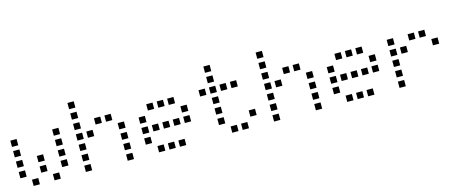

<svg xmlns="http://www.w3.org/2000/svg" viewBox="-38 -1237 4277 1774"><g transform="rotate(-15 2100.0 -350.0)"><path d="M21 -480Q20 -480 20 -480Q20 -480 20 -479V-421Q20 -420 20 -420Q20 -420 21 -420H79Q80 -420 80 -420Q80 -420 80 -421V-479Q80 -480 80 -480Q80 -480 79 -480ZM421 -480Q420 -480 420 -480Q420 -480 420 -479V-421Q420 -420 420 -420Q420 -420 421 -420H479Q480 -420 480 -420Q480 -420 480 -421V-479Q480 -480 480 -480Q480 -480 479 -480ZM21 -380Q20 -380 20 -380Q20 -380 20 -379V-321Q20 -320 20 -320Q20 -320 21 -320H79Q80 -320 80 -320Q80 -320 80 -321V-379Q80 -380 80 -380Q80 -380 79 -380ZM421 -380Q420 -380 420 -380Q420 -380 420 -379V-321Q420 -320 420 -320Q420 -320 421 -320H479Q480 -320 480 -320Q480 -320 480 -321V-379Q480 -380 480 -380Q480 -380 479 -380ZM21 -280Q20 -280 20 -280Q20 -280 20 -279V-221Q20 -220 20 -220Q20 -220 21 -220H79Q80 -220 80 -220Q80 -220 80 -221V-279Q80 -280 80 -280Q80 -280 79 -280ZM221 -280Q220 -280 220 -280Q220 -280 220 -279V-221Q220 -220 220 -220Q220 -220 221 -220H279Q280 -220 280 -220Q280 -220 280 -221V-279Q280 -280 280 -280Q280 -280 279 -280ZM421 -280Q420 -280 420 -280Q420 -280 420 -279V-221Q420 -220 420 -220Q420 -220 421 -220H479Q480 -220 480 -220Q480 -220 480 -221V-279Q480 -280 480 -280Q480 -280 479 -280ZM21 -180Q20 -180 20 -180Q20 -180 20 -179V-121Q20 -120 20 -120Q20 -120 21 -120H79Q80 -120 80 -120Q80 -120 80 -121V-179Q80 -180 80 -180Q80 -180 79 -180ZM221 -180Q220 -180 220 -180Q220 -180 220 -179V-121Q220 -120 220 -120Q220 -120 221 -120H279Q280 -120 280 -120Q280 -120 280 -121V-179Q280 -180 280 -180Q280 -180 279 -180ZM421 -180Q420 -180 420 -180Q420 -180 420 -179V-121Q420 -120 420 -120Q420 -120 421 -120H479Q480 -120 480 -120Q480 -120 480 -121V-179Q480 -180 480 -180Q480 -180 479 -180ZM121 -80Q120 -80 120 -80Q120 -80 120 -79V-21Q120 -20 120 -20Q120 -20 121 -20H179Q180 -20 180 -20Q180 -20 180 -21V-79Q180 -80 180 -80Q180 -80 179 -80ZM321 -80Q320 -80 320 -80Q320 -80 320 -79V-21Q320 -20 320 -20Q320 -20 321 -20H379Q380 -20 380 -20Q380 -20 380 -21V-79Q380 -80 380 -80Q380 -80 379 -80Z M621 -680Q620 -680 620 -680Q620 -680 620 -679V-621Q620 -620 620 -620Q620 -620 621 -620H679Q680 -620 680 -620Q680 -620 680 -621V-679Q680 -680 680 -680Q680 -680 679 -680ZM621 -580Q620 -580 620 -580Q620 -580 620 -579V-521Q620 -520 620 -520Q620 -520 621 -520H679Q680 -520 680 -520Q680 -520 680 -521V-579Q680 -580 680 -580Q680 -580 679 -580ZM621 -480Q620 -480 620 -480Q620 -480 620 -479V-421Q620 -420 620 -420Q620 -420 621 -420H679Q680 -420 680 -420Q680 -420 680 -421V-479Q680 -480 680 -480Q680 -480 679 -480ZM821 -480Q820 -480 820 -480Q820 -480 820 -479V-421Q820 -420 820 -420Q820 -420 821 -420H879Q880 -420 880 -420Q880 -420 880 -421V-479Q880 -480 880 -480Q880 -480 879 -480ZM921 -480Q920 -480 920 -480Q920 -480 920 -479V-421Q920 -420 920 -420Q920 -420 921 -420H979Q980 -420 980 -420Q980 -420 980 -421V-479Q980 -480 980 -480Q980 -480 979 -480ZM621 -380Q620 -380 620 -380Q620 -380 620 -379V-321Q620 -320 620 -320Q620 -320 621 -320H679Q680 -320 680 -320Q680 -320 680 -321V-379Q680 -380 680 -380Q680 -380 679 -380ZM721 -380Q720 -380 720 -380Q720 -380 720 -379V-321Q720 -320 720 -320Q720 -320 721 -320H779Q780 -320 780 -320Q780 -320 780 -321V-379Q780 -380 780 -380Q780 -380 779 -380ZM1021 -380Q1020 -380 1020 -380Q1020 -380 1020 -379V-321Q1020 -320 1020 -320Q1020 -320 1021 -320H1079Q1080 -320 1080 -320Q1080 -320 1080 -321V-379Q1080 -380 1080 -380Q1080 -380 1079 -380ZM621 -280Q620 -280 620 -280Q620 -280 620 -279V-221Q620 -220 620 -220Q620 -220 621 -220H679Q680 -220 680 -220Q680 -220 680 -221V-279Q680 -280 680 -280Q680 -280 679 -280ZM1021 -280Q1020 -280 1020 -280Q1020 -280 1020 -279V-221Q1020 -220 1020 -220Q1020 -220 1021 -220H1079Q1080 -220 1080 -220Q1080 -220 1080 -221V-279Q1080 -280 1080 -280Q1080 -280 1079 -280ZM621 -180Q620 -180 620 -180Q620 -180 620 -179V-121Q620 -120 620 -120Q620 -120 621 -120H679Q680 -120 680 -120Q680 -120 680 -121V-179Q680 -180 680 -180Q680 -180 679 -180ZM1021 -180Q1020 -180 1020 -180Q1020 -180 1020 -179V-121Q1020 -120 1020 -120Q1020 -120 1021 -120H1079Q1080 -120 1080 -120Q1080 -120 1080 -121V-179Q1080 -180 1080 -180Q1080 -180 1079 -180ZM621 -80Q620 -80 620 -80Q620 -80 620 -79V-21Q620 -20 620 -20Q620 -20 621 -20H679Q680 -20 680 -20Q680 -20 680 -21V-79Q680 -80 680 -80Q680 -80 679 -80ZM1021 -80Q1020 -80 1020 -80Q1020 -80 1020 -79V-21Q1020 -20 1020 -20Q1020 -20 1021 -20H1079Q1080 -20 1080 -20Q1080 -20 1080 -21V-79Q1080 -80 1080 -80Q1080 -80 1079 -80Z M1321 -480Q1320 -480 1320 -480Q1320 -480 1320 -479V-421Q1320 -420 1320 -420Q1320 -420 1321 -420H1379Q1380 -420 1380 -420Q1380 -420 1380 -421V-479Q1380 -480 1380 -480Q1380 -480 1379 -480ZM1421 -480Q1420 -480 1420 -480Q1420 -480 1420 -479V-421Q1420 -420 1420 -420Q1420 -420 1421 -420H1479Q1480 -420 1480 -420Q1480 -420 1480 -421V-479Q1480 -480 1480 -480Q1480 -480 1479 -480ZM1521 -480Q1520 -480 1520 -480Q1520 -480 1520 -479V-421Q1520 -420 1520 -420Q1520 -420 1521 -420H1579Q1580 -420 1580 -420Q1580 -420 1580 -421V-479Q1580 -480 1580 -480Q1580 -480 1579 -480ZM1221 -380Q1220 -380 1220 -380Q1220 -380 1220 -379V-321Q1220 -320 1220 -320Q1220 -320 1221 -320H1279Q1280 -320 1280 -320Q1280 -320 1280 -321V-379Q1280 -380 1280 -380Q1280 -380 1279 -380ZM1621 -380Q1620 -380 1620 -380Q1620 -380 1620 -379V-321Q1620 -320 1620 -320Q1620 -320 1621 -320H1679Q1680 -320 1680 -320Q1680 -320 1680 -321V-379Q1680 -380 1680 -380Q1680 -380 1679 -380ZM1221 -280Q1220 -280 1220 -280Q1220 -280 1220 -279V-221Q1220 -220 1220 -220Q1220 -220 1221 -220H1279Q1280 -220 1280 -220Q1280 -220 1280 -221V-279Q1280 -280 1280 -280Q1280 -280 1279 -280ZM1321 -280Q1320 -280 1320 -280Q1320 -280 1320 -279V-221Q1320 -220 1320 -220Q1320 -220 1321 -220H1379Q1380 -220 1380 -220Q1380 -220 1380 -221V-279Q1380 -280 1380 -280Q1380 -280 1379 -280ZM1421 -280Q1420 -280 1420 -280Q1420 -280 1420 -279V-221Q1420 -220 1420 -220Q1420 -220 1421 -220H1479Q1480 -220 1480 -220Q1480 -220 1480 -221V-279Q1480 -280 1480 -280Q1480 -280 1479 -280ZM1521 -280Q1520 -280 1520 -280Q1520 -280 1520 -279V-221Q1520 -220 1520 -220Q1520 -220 1521 -220H1579Q1580 -220 1580 -220Q1580 -220 1580 -221V-279Q1580 -280 1580 -280Q1580 -280 1579 -280ZM1621 -280Q1620 -280 1620 -280Q1620 -280 1620 -279V-221Q1620 -220 1620 -220Q1620 -220 1621 -220H1679Q1680 -220 1680 -220Q1680 -220 1680 -221V-279Q1680 -280 1680 -280Q1680 -280 1679 -280ZM1221 -180Q1220 -180 1220 -180Q1220 -180 1220 -179V-121Q1220 -120 1220 -120Q1220 -120 1221 -120H1279Q1280 -120 1280 -120Q1280 -120 1280 -121V-179Q1280 -180 1280 -180Q1280 -180 1279 -180ZM1321 -80Q1320 -80 1320 -80Q1320 -80 1320 -79V-21Q1320 -20 1320 -20Q1320 -20 1321 -20H1379Q1380 -20 1380 -20Q1380 -20 1380 -21V-79Q1380 -80 1380 -80Q1380 -80 1379 -80ZM1421 -80Q1420 -80 1420 -80Q1420 -80 1420 -79V-21Q1420 -20 1420 -20Q1420 -20 1421 -20H1479Q1480 -20 1480 -20Q1480 -20 1480 -21V-79Q1480 -80 1480 -80Q1480 -80 1479 -80ZM1521 -80Q1520 -80 1520 -80Q1520 -80 1520 -79V-21Q1520 -20 1520 -20Q1520 -20 1521 -20H1579Q1580 -20 1580 -20Q1580 -20 1580 -21V-79Q1580 -80 1580 -80Q1580 -80 1579 -80Z M1921 -680Q1920 -680 1920 -680Q1920 -680 1920 -679V-621Q1920 -620 1920 -620Q1920 -620 1921 -620H1979Q1980 -620 1980 -620Q1980 -620 1980 -621V-679Q1980 -680 1980 -680Q1980 -680 1979 -680ZM1921 -580Q1920 -580 1920 -580Q1920 -580 1920 -579V-521Q1920 -520 1920 -520Q1920 -520 1921 -520H1979Q1980 -520 1980 -520Q1980 -520 1980 -521V-579Q1980 -580 1980 -580Q1980 -580 1979 -580ZM1821 -480Q1820 -480 1820 -480Q1820 -480 1820 -479V-421Q1820 -420 1820 -420Q1820 -420 1821 -420H1879Q1880 -420 1880 -420Q1880 -420 1880 -421V-479Q1880 -480 1880 -480Q1880 -480 1879 -480ZM1921 -480Q1920 -480 1920 -480Q1920 -480 1920 -479V-421Q1920 -420 1920 -420Q1920 -420 1921 -420H1979Q1980 -420 1980 -420Q1980 -420 1980 -421V-479Q1980 -480 1980 -480Q1980 -480 1979 -480ZM2021 -480Q2020 -480 2020 -480Q2020 -480 2020 -479V-421Q2020 -420 2020 -420Q2020 -420 2021 -420H2079Q2080 -420 2080 -420Q2080 -420 2080 -421V-479Q2080 -480 2080 -480Q2080 -480 2079 -480ZM2121 -480Q2120 -480 2120 -480Q2120 -480 2120 -479V-421Q2120 -420 2120 -420Q2120 -420 2121 -420H2179Q2180 -420 2180 -420Q2180 -420 2180 -421V-479Q2180 -480 2180 -480Q2180 -480 2179 -480ZM1921 -380Q1920 -380 1920 -380Q1920 -380 1920 -379V-321Q1920 -320 1920 -320Q1920 -320 1921 -320H1979Q1980 -320 1980 -320Q1980 -320 1980 -321V-379Q1980 -380 1980 -380Q1980 -380 1979 -380ZM1921 -280Q1920 -280 1920 -280Q1920 -280 1920 -279V-221Q1920 -220 1920 -220Q1920 -220 1921 -220H1979Q1980 -220 1980 -220Q1980 -220 1980 -221V-279Q1980 -280 1980 -280Q1980 -280 1979 -280ZM1921 -180Q1920 -180 1920 -180Q1920 -180 1920 -179V-121Q1920 -120 1920 -120Q1920 -120 1921 -120H1979Q1980 -120 1980 -120Q1980 -120 1980 -121V-179Q1980 -180 1980 -180Q1980 -180 1979 -180ZM2221 -180Q2220 -180 2220 -180Q2220 -180 2220 -179V-121Q2220 -120 2220 -120Q2220 -120 2221 -120H2279Q2280 -120 2280 -120Q2280 -120 2280 -121V-179Q2280 -180 2280 -180Q2280 -180 2279 -180ZM2021 -80Q2020 -80 2020 -80Q2020 -80 2020 -79V-21Q2020 -20 2020 -20Q2020 -20 2021 -20H2079Q2080 -20 2080 -20Q2080 -20 2080 -21V-79Q2080 -80 2080 -80Q2080 -80 2079 -80ZM2121 -80Q2120 -80 2120 -80Q2120 -80 2120 -79V-21Q2120 -20 2120 -20Q2120 -20 2121 -20H2179Q2180 -20 2180 -20Q2180 -20 2180 -21V-79Q2180 -80 2180 -80Q2180 -80 2179 -80Z M2421 -680Q2420 -680 2420 -680Q2420 -680 2420 -679V-621Q2420 -620 2420 -620Q2420 -620 2421 -620H2479Q2480 -620 2480 -620Q2480 -620 2480 -621V-679Q2480 -680 2480 -680Q2480 -680 2479 -680ZM2421 -580Q2420 -580 2420 -580Q2420 -580 2420 -579V-521Q2420 -520 2420 -520Q2420 -520 2421 -520H2479Q2480 -520 2480 -520Q2480 -520 2480 -521V-579Q2480 -580 2480 -580Q2480 -580 2479 -580ZM2421 -480Q2420 -480 2420 -480Q2420 -480 2420 -479V-421Q2420 -420 2420 -420Q2420 -420 2421 -420H2479Q2480 -420 2480 -420Q2480 -420 2480 -421V-479Q2480 -480 2480 -480Q2480 -480 2479 -480ZM2621 -480Q2620 -480 2620 -480Q2620 -480 2620 -479V-421Q2620 -420 2620 -420Q2620 -420 2621 -420H2679Q2680 -420 2680 -420Q2680 -420 2680 -421V-479Q2680 -480 2680 -480Q2680 -480 2679 -480ZM2721 -480Q2720 -480 2720 -480Q2720 -480 2720 -479V-421Q2720 -420 2720 -420Q2720 -420 2721 -420H2779Q2780 -420 2780 -420Q2780 -420 2780 -421V-479Q2780 -480 2780 -480Q2780 -480 2779 -480ZM2421 -380Q2420 -380 2420 -380Q2420 -380 2420 -379V-321Q2420 -320 2420 -320Q2420 -320 2421 -320H2479Q2480 -320 2480 -320Q2480 -320 2480 -321V-379Q2480 -380 2480 -380Q2480 -380 2479 -380ZM2521 -380Q2520 -380 2520 -380Q2520 -380 2520 -379V-321Q2520 -320 2520 -320Q2520 -320 2521 -320H2579Q2580 -320 2580 -320Q2580 -320 2580 -321V-379Q2580 -380 2580 -380Q2580 -380 2579 -380ZM2821 -380Q2820 -380 2820 -380Q2820 -380 2820 -379V-321Q2820 -320 2820 -320Q2820 -320 2821 -320H2879Q2880 -320 2880 -320Q2880 -320 2880 -321V-379Q2880 -380 2880 -380Q2880 -380 2879 -380ZM2421 -280Q2420 -280 2420 -280Q2420 -280 2420 -279V-221Q2420 -220 2420 -220Q2420 -220 2421 -220H2479Q2480 -220 2480 -220Q2480 -220 2480 -221V-279Q2480 -280 2480 -280Q2480 -280 2479 -280ZM2821 -280Q2820 -280 2820 -280Q2820 -280 2820 -279V-221Q2820 -220 2820 -220Q2820 -220 2821 -220H2879Q2880 -220 2880 -220Q2880 -220 2880 -221V-279Q2880 -280 2880 -280Q2880 -280 2879 -280ZM2421 -180Q2420 -180 2420 -180Q2420 -180 2420 -179V-121Q2420 -120 2420 -120Q2420 -120 2421 -120H2479Q2480 -120 2480 -120Q2480 -120 2480 -121V-179Q2480 -180 2480 -180Q2480 -180 2479 -180ZM2821 -180Q2820 -180 2820 -180Q2820 -180 2820 -179V-121Q2820 -120 2820 -120Q2820 -120 2821 -120H2879Q2880 -120 2880 -120Q2880 -120 2880 -121V-179Q2880 -180 2880 -180Q2880 -180 2879 -180ZM2421 -80Q2420 -80 2420 -80Q2420 -80 2420 -79V-21Q2420 -20 2420 -20Q2420 -20 2421 -20H2479Q2480 -20 2480 -20Q2480 -20 2480 -21V-79Q2480 -80 2480 -80Q2480 -80 2479 -80ZM2821 -80Q2820 -80 2820 -80Q2820 -80 2820 -79V-21Q2820 -20 2820 -20Q2820 -20 2821 -20H2879Q2880 -20 2880 -20Q2880 -20 2880 -21V-79Q2880 -80 2880 -80Q2880 -80 2879 -80Z M3121 -480Q3120 -480 3120 -480Q3120 -480 3120 -479V-421Q3120 -420 3120 -420Q3120 -420 3121 -420H3179Q3180 -420 3180 -420Q3180 -420 3180 -421V-479Q3180 -480 3180 -480Q3180 -480 3179 -480ZM3221 -480Q3220 -480 3220 -480Q3220 -480 3220 -479V-421Q3220 -420 3220 -420Q3220 -420 3221 -420H3279Q3280 -420 3280 -420Q3280 -420 3280 -421V-479Q3280 -480 3280 -480Q3280 -480 3279 -480ZM3321 -480Q3320 -480 3320 -480Q3320 -480 3320 -479V-421Q3320 -420 3320 -420Q3320 -420 3321 -420H3379Q3380 -420 3380 -420Q3380 -420 3380 -421V-479Q3380 -480 3380 -480Q3380 -480 3379 -480ZM3021 -380Q3020 -380 3020 -380Q3020 -380 3020 -379V-321Q3020 -320 3020 -320Q3020 -320 3021 -320H3079Q3080 -320 3080 -320Q3080 -320 3080 -321V-379Q3080 -380 3080 -380Q3080 -380 3079 -380ZM3421 -380Q3420 -380 3420 -380Q3420 -380 3420 -379V-321Q3420 -320 3420 -320Q3420 -320 3421 -320H3479Q3480 -320 3480 -320Q3480 -320 3480 -321V-379Q3480 -380 3480 -380Q3480 -380 3479 -380ZM3021 -280Q3020 -280 3020 -280Q3020 -280 3020 -279V-221Q3020 -220 3020 -220Q3020 -220 3021 -220H3079Q3080 -220 3080 -220Q3080 -220 3080 -221V-279Q3080 -280 3080 -280Q3080 -280 3079 -280ZM3121 -280Q3120 -280 3120 -280Q3120 -280 3120 -279V-221Q3120 -220 3120 -220Q3120 -220 3121 -220H3179Q3180 -220 3180 -220Q3180 -220 3180 -221V-279Q3180 -280 3180 -280Q3180 -280 3179 -280ZM3221 -280Q3220 -280 3220 -280Q3220 -280 3220 -279V-221Q3220 -220 3220 -220Q3220 -220 3221 -220H3279Q3280 -220 3280 -220Q3280 -220 3280 -221V-279Q3280 -280 3280 -280Q3280 -280 3279 -280ZM3321 -280Q3320 -280 3320 -280Q3320 -280 3320 -279V-221Q3320 -220 3320 -220Q3320 -220 3321 -220H3379Q3380 -220 3380 -220Q3380 -220 3380 -221V-279Q3380 -280 3380 -280Q3380 -280 3379 -280ZM3421 -280Q3420 -280 3420 -280Q3420 -280 3420 -279V-221Q3420 -220 3420 -220Q3420 -220 3421 -220H3479Q3480 -220 3480 -220Q3480 -220 3480 -221V-279Q3480 -280 3480 -280Q3480 -280 3479 -280ZM3021 -180Q3020 -180 3020 -180Q3020 -180 3020 -179V-121Q3020 -120 3020 -120Q3020 -120 3021 -120H3079Q3080 -120 3080 -120Q3080 -120 3080 -121V-179Q3080 -180 3080 -180Q3080 -180 3079 -180ZM3121 -80Q3120 -80 3120 -80Q3120 -80 3120 -79V-21Q3120 -20 3120 -20Q3120 -20 3121 -20H3179Q3180 -20 3180 -20Q3180 -20 3180 -21V-79Q3180 -80 3180 -80Q3180 -80 3179 -80ZM3221 -80Q3220 -80 3220 -80Q3220 -80 3220 -79V-21Q3220 -20 3220 -20Q3220 -20 3221 -20H3279Q3280 -20 3280 -20Q3280 -20 3280 -21V-79Q3280 -80 3280 -80Q3280 -80 3279 -80ZM3321 -80Q3320 -80 3320 -80Q3320 -80 3320 -79V-21Q3320 -20 3320 -20Q3320 -20 3321 -20H3379Q3380 -20 3380 -20Q3380 -20 3380 -21V-79Q3380 -80 3380 -80Q3380 -80 3379 -80Z M3621 -480Q3620 -480 3620 -480Q3620 -480 3620 -479V-421Q3620 -420 3620 -420Q3620 -420 3621 -420H3679Q3680 -420 3680 -420Q3680 -420 3680 -421V-479Q3680 -480 3680 -480Q3680 -480 3679 -480ZM3821 -480Q3820 -480 3820 -480Q3820 -480 3820 -479V-421Q3820 -420 3820 -420Q3820 -420 3821 -420H3879Q3880 -420 3880 -420Q3880 -420 3880 -421V-479Q3880 -480 3880 -480Q3880 -480 3879 -480ZM3921 -480Q3920 -480 3920 -480Q3920 -480 3920 -479V-421Q3920 -420 3920 -420Q3920 -420 3921 -420H3979Q3980 -420 3980 -420Q3980 -420 3980 -421V-479Q3980 -480 3980 -480Q3980 -480 3979 -480ZM3621 -380Q3620 -380 3620 -380Q3620 -380 3620 -379V-321Q3620 -320 3620 -320Q3620 -320 3621 -320H3679Q3680 -320 3680 -320Q3680 -320 3680 -321V-379Q3680 -380 3680 -380Q3680 -380 3679 -380ZM3721 -380Q3720 -380 3720 -380Q3720 -380 3720 -379V-321Q3720 -320 3720 -320Q3720 -320 3721 -320H3779Q3780 -320 3780 -320Q3780 -320 3780 -321V-379Q3780 -380 3780 -380Q3780 -380 3779 -380ZM4021 -380Q4020 -380 4020 -380Q4020 -380 4020 -379V-321Q4020 -320 4020 -320Q4020 -320 4021 -320H4079Q4080 -320 4080 -320Q4080 -320 4080 -321V-379Q4080 -380 4080 -380Q4080 -380 4079 -380ZM3621 -280Q3620 -280 3620 -280Q3620 -280 3620 -279V-221Q3620 -220 3620 -220Q3620 -220 3621 -220H3679Q3680 -220 3680 -220Q3680 -220 3680 -221V-279Q3680 -280 3680 -280Q3680 -280 3679 -280ZM3621 -180Q3620 -180 3620 -180Q3620 -180 3620 -179V-121Q3620 -120 3620 -120Q3620 -120 3621 -120H3679Q3680 -120 3680 -120Q3680 -120 3680 -121V-179Q3680 -180 3680 -180Q3680 -180 3679 -180ZM3621 -80Q3620 -80 3620 -80Q3620 -80 3620 -79V-21Q3620 -20 3620 -20Q3620 -20 3621 -20H3679Q3680 -20 3680 -20Q3680 -20 3680 -21V-79Q3680 -80 3680 -80Q3680 -80 3679 -80Z"/></g></svg>

Font: Doto Black Medium
Style: Regular
Weight: 500
Monospace: yes
Version: Version 1.000